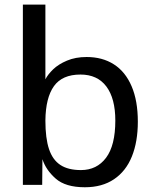

<svg xmlns="http://www.w3.org/2000/svg" viewBox="-20 -780 648 810"><path d="M159 -108.5 158 0H76.5V-760.5H171.5V-445.5Q182 -466 204.2 -487.5Q226.5 -509 262.5 -524.2Q298.5 -539.5 345.5 -539.5Q412 -539.5 460.5 -508.5Q509 -477.5 535.2 -416.2Q561.5 -355 561.5 -266.5Q561.5 -182.5 536.5 -120.2Q511.5 -58 461.2 -24Q411 10 338 10Q256.5 10 215 -26.5Q173.5 -63 159 -108.5ZM321.5 -62.5Q388.5 -62.5 427.5 -114.5Q466.5 -166.5 466.5 -271.5Q466.5 -364.5 428.8 -415Q391 -465.5 319.5 -465.5Q242.5 -465.5 207.5 -416.5Q172.5 -367.5 171.5 -271.5Q171.5 -196.5 186.8 -151Q202 -105.5 234.8 -84Q267.5 -62.5 321.5 -62.5Z"/></svg>

Font: 1883 Sans
Style: Regular
Weight: 400
Designer: 1883 Sans project is a fork of Public Sans.
Version: Version 1.009